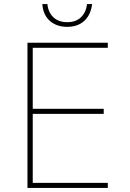

<svg xmlns="http://www.w3.org/2000/svg" viewBox="-20 -924 640 944"><path d="M115 -714H510V-689H141V-389H490V-364H141V-25H510V0H115ZM188 -904H213Q217 -863 242.5 -839Q268 -815 311 -815Q353 -815 378 -839Q403 -863 408 -904H433Q426 -850 394 -821Q362 -792 310 -792Q259 -792 225.5 -821Q192 -850 188 -904Z"/></svg>

Font: Noto Sans Mono UI Thin
Style: Regular
Weight: 250
Monospace: yes
Designer: Monotype Design team
Foundry: Monotype Imaging Inc.
Version: Version 1.000